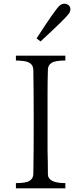

<svg xmlns="http://www.w3.org/2000/svg" viewBox="-20 -1023 440 1043"><path d="M66.4 0V-28.3Q122.1 -28.3 141.1 -41Q160.2 -53.7 161.1 -77.1Q163.1 -203.1 163.1 -333V-387.7Q163.1 -516.6 161.1 -644.5Q159.2 -685.5 107.4 -691.4Q85 -694.3 66.4 -694.3V-720.7H335V-694.3Q279.3 -694.3 259.8 -681.2Q240.2 -668 240.2 -644.5Q238.3 -581.1 238.3 -517.6V-205.1Q240.2 -140.6 240.2 -77.1Q240.2 -28.3 335 -28.3V0ZM178.7 -814.5Q285.2 -979.5 305.7 -994.1Q317.4 -1002.9 330.1 -1002.9Q341.8 -1002.9 352.1 -995.1Q362.3 -987.3 362.3 -973.6Q362.3 -960 354.5 -949.2Q335.9 -922.9 200.2 -797.9Z"/></svg>

Font: GenEi Koburi Mincho v6
Style: Regular
Weight: 400
Designer: o_tamon (Modified)
Foundry: o_tamon / Adobe Systems Incorporated
Version: Version 6.1